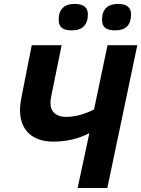

<svg xmlns="http://www.w3.org/2000/svg" viewBox="-20 -940 707 960"><path d="M248.5 -231.9Q168 -231.9 124 -273.2Q80.1 -314.5 80.1 -390.6Q80.1 -418 87.9 -456.5L138.7 -713.9H288.1L239.7 -476.1Q232.4 -443.4 232.4 -424.3Q232.4 -391.1 253.4 -373.3Q274.4 -355.5 311 -355.5Q343.3 -355.5 379.4 -365.2Q415.5 -375 450.2 -392.6L517.6 -713.9H666.5L516.6 0H368.2L426.8 -273.9Q343.3 -231.9 248.5 -231.9ZM273.4 -840.8Q273.4 -880.4 293.7 -900.4Q314 -920.4 353.5 -920.4Q419.4 -920.4 419.4 -868.2Q419.4 -829.1 399.2 -808.6Q378.9 -788.1 339.4 -788.1Q305.2 -788.1 289.3 -800.8Q273.4 -813.5 273.4 -840.8ZM490.2 -840.8Q490.2 -880.4 510.5 -900.4Q530.8 -920.4 570.3 -920.4Q635.3 -920.4 635.3 -868.2Q635.3 -788.1 556.2 -788.1Q522 -788.1 506.1 -800.8Q490.2 -813.5 490.2 -840.8Z"/></svg>

Font: Viking Open Sans
Style: Bold Italic
Weight: 700
Italic angle: -12°
Foundry: Ascender Corporation
Version: Version 2.000